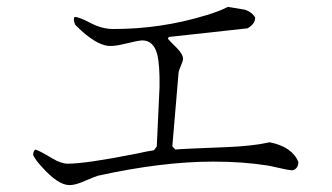

<svg xmlns="http://www.w3.org/2000/svg" viewBox="-20 -640 960 556"><path d="M844 -171Q844 -154 831 -148Q828 -147 825 -147Q815 -147 764 -159Q758 -160 753 -161Q683 -172 597 -172Q449 -172 263 -131Q258 -130 216 -112Q196 -104 181 -104Q148 -104 101 -157Q83 -176 76 -191Q76 -202 82 -207Q94 -204 132 -181Q157 -166 176 -166Q229 -166 375 -195Q406 -202 426 -205L434 -216L442 -388Q443 -453 435 -484Q424 -523 392 -523Q381 -523 332 -511Q310 -506 294 -507Q256 -511 203 -563Q200 -566 198 -568Q191 -584 196 -591Q209 -591 242 -573.5Q275 -556 308 -556Q446 -556 574 -595Q612 -606 640 -620L689 -612Q710 -605 719 -589Q719 -571 697 -558L469 -533L466 -528Q468 -525 493 -500Q510 -483 510 -469Q510 -463 500 -440Q497 -433 497 -428L479 -216L488 -207Q506 -209 637 -214Q712 -217 761 -228Q826 -215 844 -171Z"/></svg>

Font: cwTeXKai
Style: Medium
Weight: 500
Version: Version 1.17